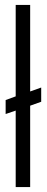

<svg xmlns="http://www.w3.org/2000/svg" viewBox="-20 -763 192 783"><path d="M44 0V-312L3 -298V-355L44 -370V-743H103V-390L148 -406V-348L103 -332V0Z"/></svg>

Font: Saira Ultra Condensed
Style: Regular
Weight: 400
Width: 1
Designer: Hector Gatti with collaboration of the Omnibus-Type team
Foundry: Omnibus-Type
Version: Version 1.001; ttfautohint (v1.8)